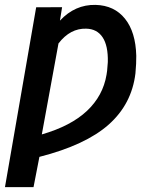

<svg xmlns="http://www.w3.org/2000/svg" viewBox="-48 -558 619 781"><path d="M204.6 -528.8 195.8 -474.1Q257.3 -540 340.8 -538.1Q417 -536.1 460.4 -481.9Q503.9 -427.7 506.3 -331.1Q506.8 -301.8 502.9 -259.3Q487.8 -134.3 393.8 -51Q299.8 32.2 112.3 80.1L88.4 203.1H-27.8L99.1 -528.3ZM302.7 -441.4Q237.8 -443.4 189.9 -381.3L122.1 -11.2Q240.2 -45.4 305.7 -106.9Q371.1 -168.5 385.3 -253.9L387.7 -270L390.6 -305.7Q392.1 -372.1 369.4 -406.2Q346.7 -440.4 302.7 -441.4Z"/></svg>

Font: Roboto Medium
Style: Italic
Weight: 500
Italic angle: -12°
Designer: Google
Version: Version 2.134; 2016